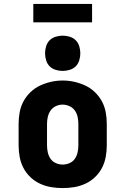

<svg xmlns="http://www.w3.org/2000/svg" viewBox="-20 -952 640 980"><path d="M300 8Q270 8 240.5 3Q211 -2 184 -14.5Q157 -27 135 -48Q113 -69 99.5 -95Q86 -121 80.5 -150.5Q75 -180 75 -210V-320Q75 -350 80.5 -379.5Q86 -409 100 -435Q114 -461 136 -482Q158 -503 185 -515.5Q212 -528 241 -534.5Q270 -541 300 -541Q330 -541 359 -534.5Q388 -528 415 -515.5Q442 -503 464 -482Q486 -461 500 -435Q514 -409 519.5 -379.5Q525 -350 525 -320V-210Q525 -180 519.5 -150.5Q514 -121 500.5 -95Q487 -69 465 -48Q443 -27 416 -14.5Q389 -2 359.5 3Q330 8 300 8ZM300 -112Q318 -112 335 -119.5Q352 -127 362 -141.5Q372 -156 376 -174Q380 -192 380 -210V-320Q380 -338 376 -356Q372 -374 361.5 -388.5Q351 -403 334 -410.5Q317 -418 299 -418Q281 -418 264.5 -410Q248 -402 238 -387.5Q228 -373 224 -355.5Q220 -338 220 -320V-210Q220 -192 224 -174Q228 -156 238 -141.5Q248 -127 265 -119.5Q282 -112 300 -112ZM300 -590Q282 -590 264 -595.5Q246 -601 233.5 -613.5Q221 -626 215.5 -644Q210 -662 210 -680Q210 -698 215.5 -716Q221 -734 233.5 -746.5Q246 -759 264 -764.5Q282 -770 300 -770Q318 -770 336 -764.5Q354 -759 366.5 -746.5Q379 -734 384.5 -716Q390 -698 390 -680Q390 -662 384.5 -644Q379 -626 366.5 -613.5Q354 -601 336 -595.5Q318 -590 300 -590ZM450 -838H150V-932H450Z"/></svg>

Font: Iosevka Curly Slab HvEx
Style: Regular
Weight: 900
Width: 7
Monospace: yes
Designer: Belleve Invis
Foundry: Belleve Invis
Version: Version 11.1.0; ttfautohint (v1.8.3)